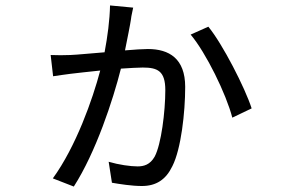

<svg xmlns="http://www.w3.org/2000/svg" viewBox="-20 -637 1040 705"><path d="M384 -617C383 -564 375 -503 364 -445C313 -441 264 -436 238 -435C214 -434 191 -434 166 -435L175 -357C193 -360 218 -363 239 -366C261 -369 303 -373 348 -378C320 -272 259 -99 174 18L251 48C332 -78 395 -270 424 -385C456 -387 485 -389 504 -389C558 -389 587 -377 587 -306C587 -227 572 -107 548 -62C531 -32 508 -26 485 -26C459 -26 416 -32 379 -43L391 34C420 39 464 46 501 46C553 46 589 23 613 -27C645 -90 660 -224 660 -318C660 -422 601 -457 523 -457C505 -457 474 -455 439 -452C448 -497 458 -546 461 -567C462 -579 466 -592 469 -609ZM680 -510C736 -444 811 -291 833 -205L904 -239C880 -314 797 -476 745 -539Z"/></svg>

Font: Noto Sans CJK TC Regular
Style: Regular
Weight: 400
Designer: Ryoko NISHIZUKA (kana & ideographs); Paul D. Hunt (Latin, Greek & Cyrillic); Wenlong ZHANG (bopomofo); Sandoll Communica
Foundry: Adobe Systems Incorporated
Version: Version 1.001;PS 1.001;hotconv 1.0.78;makeotf.lib2.5.61930